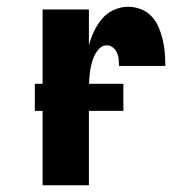

<svg xmlns="http://www.w3.org/2000/svg" viewBox="-20 -548 540 568"><path d="M106 0V-520H243V-414Q249 -436 258.5 -456Q268 -476 282 -492.5Q296 -509 316.5 -518.5Q337 -528 359 -528Q378 -528 396.5 -521Q415 -514 428.5 -499.5Q442 -485 449.5 -467Q457 -449 461.5 -430Q466 -411 467.5 -391.5Q469 -372 469 -353H332Q332 -363 331 -373Q330 -383 326 -392Q322 -401 314 -407.5Q306 -414 296 -414Q283 -414 273.5 -404Q264 -394 258.5 -381.5Q253 -369 250 -356Q247 -343 245.5 -329.5Q244 -316 243.5 -302.5Q243 -289 243 -276V0ZM83 -220V-300H345V-220Z"/></svg>

Font: Iosevka Heavy
Style: Regular
Weight: 900
Monospace: yes
Designer: Belleve Invis
Foundry: Belleve Invis
Version: Version 32.5.0; ttfautohint (v1.8.4)